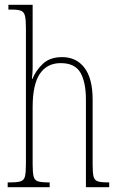

<svg xmlns="http://www.w3.org/2000/svg" viewBox="-20 -780 497 800"><path d="M12 0V-20H21Q52 -20 66 -24.5Q80 -29 84 -45Q88 -61 88 -96V-664Q88 -698 84 -714Q80 -730 68 -735Q56 -740 31 -740H15V-760H116V-495Q116 -478 113 -451H115Q129 -486 158.5 -514Q188 -542 239 -542Q298 -542 332 -497.5Q366 -453 366 -364V-94Q366 -61 369.5 -45.5Q373 -30 386 -25Q399 -20 427 -20H435V0H338V-364Q338 -438 315 -477.5Q292 -517 233 -517Q176 -517 146 -472.5Q116 -428 116 -333V-96Q116 -61 120 -45Q124 -29 138 -24.5Q152 -20 182 -20H187V0Z"/></svg>

Font: Noto Serif Georgian ExtraCondensed Thin
Style: Regular
Weight: 100
Width: 2
Designer: Monotype Design Team, Akaki Razmadze
Foundry: Google LLC
Version: Version 2.003; ttfautohint (v1.8.4.7-5d5b)